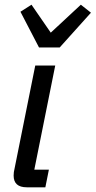

<svg xmlns="http://www.w3.org/2000/svg" viewBox="-20 -797 407 817"><path d="M94 0Q38 0 38 -50Q38 -58 39 -65Q40 -72 42 -80L130 -518H215L126 -75H188L173 0ZM146 -595 67 -747 114 -777 196 -658 324 -777 367 -743 234 -595Z"/></svg>

Font: IBM Plex Sans Cond Text
Style: Italic
Weight: 450
Width: 3
Italic angle: -11°
Designer: Mike Abbink, Paul van der Laan, Pieter van Rosmalen
Foundry: Bold Monday
Version: Version 1.3